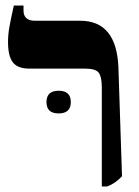

<svg xmlns="http://www.w3.org/2000/svg" viewBox="-20 -667 504 694"><path d="M348 7H367Q396 -3 421 -30L408 -424Q401 -592 270 -592H107Q65 -592 65 -629V-647H30Q19 -598 14 -570Q9 -542 9 -516Q9 -464 26.5 -441.5Q44 -419 86 -419H287Q326 -419 337 -404Q348 -389 348 -351ZM148 -298Q148 -257 192 -257Q236 -257 236 -298Q236 -339 192 -339Q148 -339 148 -298Z"/></svg>

Font: Noto Serif Hebrew SemiCondensed Extra
Style: Regular
Weight: 800
Width: 4
Designer: Monotype Design Team
Foundry: Monotype Imaging Inc.
Version: Version 1.901